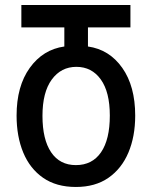

<svg xmlns="http://www.w3.org/2000/svg" viewBox="-20 -734 604 764"><path d="M282 10Q204 10 151.5 -26.5Q99 -63 72.5 -127Q46 -191 46 -274Q46 -391 98.5 -464Q151 -537 236 -549V-625H65V-714H499V-625H330V-549Q415 -537 466.5 -464Q518 -391 518 -274Q518 -191 491 -127Q464 -63 411.5 -26.5Q359 10 282 10ZM282 -77Q347 -77 382 -128Q417 -179 417 -274Q417 -368 381 -418Q345 -468 284 -468Q223 -468 186 -417.5Q149 -367 149 -273Q149 -179 183.5 -128Q218 -77 282 -77Z"/></svg>

Font: Noto Sans Georgian ExtraCondensed Medium
Style: Regular
Weight: 500
Width: 2
Designer: Monotype Design Team, Akaki Razmadze
Foundry: Google LLC
Version: Version 2.005; ttfautohint (v1.8.4.7-5d5b)